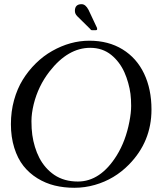

<svg xmlns="http://www.w3.org/2000/svg" viewBox="-20 -870 774 915"><path d="M336.9 -818.1Q336.9 -850.1 368.9 -850.1Q387.7 -850.1 401.9 -823L441.9 -738Q442.9 -736.1 442.9 -731.1Q442.9 -726.1 436 -726.1H418Q414.3 -726.1 411.7 -729.4Q409.2 -732.7 408.9 -732.9L347.9 -793Q336.9 -804 336.9 -818.1ZM228.5 -627Q314.9 -676 406 -676Q497.1 -676 564.2 -634.6Q631.3 -593.3 666.6 -519.2Q701.9 -445.1 701.9 -347.9Q701.9 -195.3 594.7 -85.9Q525.6 -15.4 432.1 11.2Q384.3 24.9 334.5 24.9Q284.7 24.9 240.7 14.2Q196.8 3.4 158.2 -20.4Q119.6 -44.2 91.8 -79.2Q64 -114.3 48 -165.6Q32 -217 32 -278Q32 -338.9 47 -392.9Q62 -447 88.5 -490Q115 -533 150.9 -568.2Q186.8 -603.5 228.5 -627ZM140.6 -373.3Q129.9 -329.1 129.9 -292.5Q129.9 -255.9 133.9 -226.9Q137.9 -198 146.5 -169.9Q155 -141.8 167.7 -117.3Q180.4 -92.8 198.6 -72Q216.8 -51.3 238.8 -36.4Q285.6 -4.9 351.1 -4.9Q458.7 -4.9 536.1 -128.9Q579.1 -198.2 596.7 -290.3Q605 -333 605 -365.2Q605 -397.5 601.7 -423Q598.4 -448.5 590.9 -475Q583.5 -501.5 572.8 -525.6Q562 -549.8 545.9 -571.2Q529.8 -592.5 510.3 -608.2Q468.3 -642.1 409.9 -642.1Q304 -642.1 216.3 -529.8Q162.1 -460.2 140.6 -373.3Z"/></svg>

Font: Fanwood Text
Style: Italic
Weight: 400
Italic angle: -9°
Version: Version 1.101